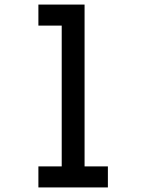

<svg xmlns="http://www.w3.org/2000/svg" viewBox="-20 -820 640 840"><path d="M250 0V-800H350V0ZM148 0V-92H452V0ZM148 -708V-800H302V-708Z"/></svg>

Font: Victor Mono Thin
Style: Regular
Weight: 100
Monospace: yes
Designer: Rune Bjørnerås
Version: Version 1.561;gftools[0.9.30]